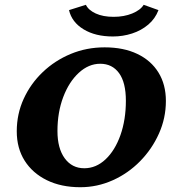

<svg xmlns="http://www.w3.org/2000/svg" viewBox="-20 -782 740 811"><path d="M319.3 8.8Q238.3 8.8 177.7 -21Q117.2 -50.8 84 -103.5Q50.8 -156.2 50.8 -227.5Q50.8 -300.8 80.1 -364.7Q109.4 -428.7 160.6 -477.5Q211.9 -526.4 278.8 -554.2Q345.7 -582 421.9 -582Q502 -582 560.1 -554.2Q618.2 -526.4 649.4 -475.6Q680.7 -424.8 680.7 -355.5Q680.7 -283.2 651.4 -217.8Q622.1 -152.3 571.8 -101.1Q521.5 -49.8 456.1 -20.5Q390.6 8.8 319.3 8.8ZM335.9 -71.3Q385.7 -71.3 425.8 -108.9Q465.8 -146.5 488.8 -211.4Q511.7 -276.4 511.7 -356.4Q511.7 -433.6 482.9 -473.1Q454.1 -512.7 403.3 -512.7Q354.5 -512.7 313 -474.6Q271.5 -436.5 247.1 -372.1Q222.7 -307.6 222.7 -228.5Q222.7 -155.3 253.4 -113.3Q284.2 -71.3 335.9 -71.3ZM586.9 -761.7 649.4 -739.3Q635.7 -703.1 606.4 -678.2Q577.1 -653.3 538.1 -640.6Q499 -627.9 457 -627.9Q382.8 -627.9 333 -658.2Q283.2 -688.5 271.5 -739.3L342.8 -761.7Q353.5 -739.3 384.3 -725.1Q415 -710.9 460 -710.9Q503.9 -710.9 538.6 -725.1Q573.2 -739.3 586.9 -761.7Z"/></svg>

Font: Crimson Pro ExtraBold
Style: Italic
Weight: 800
Italic angle: -12°
Designer: Jacques Le Bailly
Foundry: Baron von Fonthausen
Version: Version 1.003